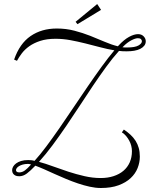

<svg xmlns="http://www.w3.org/2000/svg" viewBox="-20 -854 761 950"><path d="M479 76.2Q452.6 76.2 423.8 69.8Q395 63.5 365.5 53.5Q335.9 43.5 306.4 31.2Q276.9 19 249.8 6.6Q222.7 -5.9 198.2 -16.6Q173.8 -27.3 154.8 -34.2Q131.3 -9.3 113 4.4Q94.7 18.1 75.2 18.1Q62.5 18.1 55.4 14.2Q48.3 10.3 44.9 5.1Q41.5 0 40.8 -5.1Q40 -10.3 40 -12.2Q40 -20.5 44.9 -29.3Q49.8 -38.1 59.6 -45.4Q69.3 -52.7 84.2 -57.4Q99.1 -62 119.1 -62Q126.5 -62 134.5 -61.3Q142.6 -60.5 150.9 -58.1Q177.7 -87.4 209.2 -129.6Q240.7 -171.9 274.7 -220.9Q308.6 -270 344 -322.8Q379.4 -375.5 414.3 -426.5Q449.2 -477.5 482.7 -523.7Q516.1 -569.8 545.9 -605Q511.2 -610.8 475.1 -620.4Q439 -629.9 402.1 -639.2Q365.2 -648.4 328.4 -655.3Q291.5 -662.1 254.9 -662.1Q210.9 -662.1 179 -651.6Q147 -641.1 124.5 -625Q102.1 -608.9 87.6 -589.6Q73.2 -570.3 64 -553.2L49.8 -559.1Q77.1 -638.2 131.3 -675.5Q185.5 -712.9 261.2 -712.9Q307.1 -712.9 348.1 -702.1Q389.2 -691.4 426.3 -676.8Q463.4 -662.1 497.3 -647.5Q531.2 -632.8 563 -625Q564 -626 564.9 -626.7Q565.9 -627.4 566.9 -628.9Q593.3 -657.7 618.4 -671.4Q643.6 -685.1 663.1 -685.1Q680.2 -685.1 690.7 -674.3Q701.2 -663.6 701.2 -649.9Q701.2 -637.2 693.8 -627.9Q686.5 -618.7 674.1 -612.3Q661.6 -606 644.5 -603Q627.4 -600.1 607.9 -600.1Q598.1 -600.1 588.4 -600.3Q578.6 -600.6 568.8 -602.1Q537.1 -566.9 505.1 -522.9Q473.1 -479 440.4 -430.4Q407.7 -381.8 374.5 -330.8Q341.3 -279.8 307.6 -230.5Q273.9 -181.2 240.2 -135.7Q206.5 -90.3 172.9 -53.2Q204.1 -44.9 241.2 -31.2Q278.3 -17.6 317.9 -4.6Q357.4 8.3 398.2 17.6Q439 26.9 478 26.9Q513.2 26.9 541.7 17.6Q570.3 8.3 590.6 -8.8Q610.8 -25.9 621.8 -50.5Q632.8 -75.2 632.8 -106Q632.8 -119.1 629.4 -132.6Q626 -146 619.4 -158.2Q612.8 -170.4 603.8 -181.2Q594.7 -191.9 583 -199.2L592.8 -212.9Q611.3 -200.7 626 -187Q640.6 -173.3 650.9 -157.2Q661.1 -141.1 666.5 -121.8Q671.9 -102.5 671.9 -79.1Q671.9 -50.3 660.9 -22.5Q649.9 5.4 626.5 27.3Q603 49.3 566.7 62.7Q530.3 76.2 479 76.2ZM585.9 -620.1Q592.3 -619.1 598.1 -619.1Q604 -619.1 609.9 -619.1Q647.9 -619.1 665 -628.9Q682.1 -638.7 682.1 -649.9Q682.1 -656.2 677.2 -660.6Q672.4 -665 662.1 -665Q649.9 -665 629.4 -654.3Q608.9 -643.6 588.9 -623ZM133.8 -40Q125 -43 119.1 -43Q104 -43 92.8 -39.8Q81.5 -36.6 74 -32Q66.4 -27.3 62.7 -22Q59.1 -16.6 59.1 -12.2Q59.1 -7.3 63 -4.2Q66.9 -1 75.2 -1Q90.3 -1 103.5 -11Q116.7 -21 131.8 -38.1ZM480 -805.2 363.3 -734.4 354 -746.1 460.9 -834Z"/></svg>

Font: Clicker Script
Style: Regular
Weight: 400
Designer: Astigmatic (AOETI)
Foundry: Astigmatic (AOETI)
Version: Version 1.000